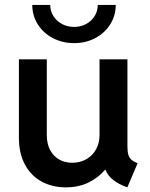

<svg xmlns="http://www.w3.org/2000/svg" viewBox="-20 -766 619 793"><path d="M58.1 -196.8V-521H173.3V-208.5Q173.3 -171.4 187.3 -145.8Q201.2 -120.1 224.9 -106.9Q248.5 -93.8 278.3 -93.8Q311 -93.8 336.9 -108.6Q362.8 -123.5 377 -149.7Q391.1 -175.8 391.1 -208.5V-521H506.3V-163.1Q506.3 -141.1 509.8 -128.2Q513.2 -115.2 522.2 -106.9Q531.2 -98.6 548.3 -91.8L505.9 7.8Q469.7 -4.9 447 -23.2Q424.3 -41.5 416 -64.5H413.6Q384.8 -30.8 344.2 -11.5Q303.7 7.8 252.4 7.8Q195.8 7.8 151.9 -16.1Q107.9 -40 83 -86.4Q58.1 -132.8 58.1 -196.8ZM113.3 -745.6H187.5Q187.5 -720.2 200.7 -699.5Q213.9 -678.7 236.3 -666.7Q258.8 -654.8 286.1 -654.8Q313 -654.8 335.4 -666.7Q357.9 -678.7 370.8 -699.5Q383.8 -720.2 383.8 -745.6H458Q458 -701.7 435.3 -665.5Q412.6 -629.4 373.3 -608.6Q334 -587.9 286.1 -587.9Q238.3 -587.9 198.5 -608.6Q158.7 -629.4 136 -665.5Q113.3 -701.7 113.3 -745.6Z"/></svg>

Font: Reddit Sans SemiBold
Style: Regular
Weight: 600
Designer: Stephen Hutchings
Foundry: Reddit
Version: Version 1.013